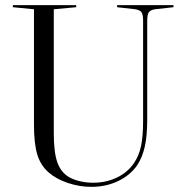

<svg xmlns="http://www.w3.org/2000/svg" viewBox="-20 -710 705 746"><path d="M506 -674 435 -682V-690H654V-682L582 -674Q564 -671 558 -662Q552 -653 552 -629V-245Q552 -182 542.5 -140Q533 -98 513 -68Q486 -29 439 -6.5Q392 16 335 16Q289 16 244 1Q199 -14 169 -40Q138 -67 125 -109Q112 -151 112 -225V-674L30 -682V-690H276V-682L189 -674V-192Q189 -119 202.5 -80Q216 -41 248 -22Q265 -12 290 -6Q315 0 342 0Q392 0 434 -20Q476 -40 501 -77Q520 -105 528 -142.5Q536 -180 536 -240V-629Q536 -653 530 -662Q524 -671 506 -674Z"/></svg>

Font: Libre Caslon Display
Style: Regular
Weight: 400
Designer: Pablo Impallari, Rodrigo Fuenzalida
Foundry: Pablo Impallari, Rodrigo Fuenzalida
Version: Version 1.100; ttfautohint (v1.6) -l 8 -r 50 -G 200 -x 14 -D